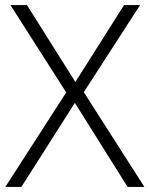

<svg xmlns="http://www.w3.org/2000/svg" viewBox="-20 -734 588 754"><path d="M547 0H481L274 -330L64 0H1L240 -371L21 -714H86L276 -412L467 -714H530L309 -372Z"/></svg>

Font: Noto Sans Thai Looped Light
Style: Regular
Weight: 300
Designer: Sasikarn Vongin, Ben Mitchell
Foundry: The Fontpad Ltd
Version: Version 1.001; ttfautohint (v1.8.4.7-5d5b)